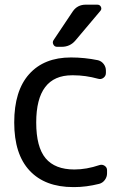

<svg xmlns="http://www.w3.org/2000/svg" viewBox="-20 -800 533 810"><path d="M287.1 -752Q306.6 -780.3 341.8 -780.3H390.6Q401.4 -780.3 405.8 -771Q410.2 -761.7 403.3 -753.9L297.9 -628.9Q275.4 -602.5 240.2 -602.5H220.7Q210 -602.5 205.1 -612.3Q200.2 -622.1 206.1 -630.9ZM132.8 -283.2Q132.8 -179.7 172.4 -132.3Q211.9 -85 293.9 -85Q344.7 -85 399.4 -103.5Q411.1 -107.4 421.4 -100.6Q431.6 -93.8 431.6 -82V-68.4Q431.6 -53.7 422.4 -41Q413.1 -28.3 398.4 -24.4Q343.8 -10.7 293.9 -10.7Q292 -10.7 289.1 -10.7Q169.9 -10.7 105 -80.1Q40 -149.4 40 -283.2Q40 -417 103 -487.3Q166 -557.6 279.3 -557.6Q336.9 -557.6 393.6 -545.9Q408.2 -542 417.5 -529.8Q426.8 -517.6 426.8 -502V-492.2Q426.8 -479.5 416.5 -471.7Q406.2 -463.9 393.6 -467.8Q340.8 -482.4 289.1 -482.4Q287.1 -482.4 284.2 -482.4Q132.8 -482.4 132.8 -283.2Z"/></svg>

Font: Gen Jyuu GothicL Regular
Style: Regular
Weight: 400
Designer: [Source Han Sans]
Ryoko NISHIZUKA  (kana & ideographs); Paul D. Hunt (Latin, Greek & Cyrillic); Wenlong ZHANG  (bopomofo
Version: Version 1.002.20150607